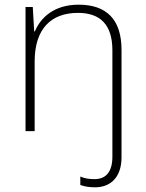

<svg xmlns="http://www.w3.org/2000/svg" viewBox="-20 -560 622 820"><path d="M386 240C452 240 499 197 499 112V-347C499 -479 433 -540 316 -540C212 -540 154 -486 129 -426H126L120 -530H89V0H128V-297C128 -437 198 -505 313 -505C407 -505 460 -456 460 -345V109C460 172 434 205 384 205C363 205 343 203 323 194V230C339 236 360 240 386 240Z"/></svg>

Font: Noto Sans Canadian Aboriginal ExtraLight
Style: Regular
Weight: 200
Designer: Monotype Design Team, Typotheque's Kevin King
Foundry: Monotype Imaging Inc.
Version: Version 2.004